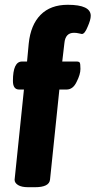

<svg xmlns="http://www.w3.org/2000/svg" viewBox="-20 -780 399 802"><path d="M300 -523Q310 -523 313 -518.5Q316 -514 316 -492Q316 -469 300 -438Q285 -406 258 -406H228L189 -30Q186 2 126 2H98Q70 2 55.5 -7Q41 -16 41 -29L80 -406H60Q34 -406 34 -442Q34 -523 72 -523H93L100 -598Q108 -676 149.5 -718Q191 -760 263 -760Q359 -760 359 -714Q359 -697 346 -668Q334 -638 322 -638Q320 -638 310 -640.5Q300 -643 289 -643Q253 -643 249 -600L240 -523Z"/></svg>

Font: AsCom
Style: Bold Italic
Weight: 700
Italic angle: -48°
Designer: AsCom
Foundry: AsCom
Version: Version 1.001